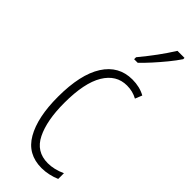

<svg xmlns="http://www.w3.org/2000/svg" viewBox="-255 -843 830 830"><g transform="rotate(45 160.0 -428.0)"><path d="M214 -41Q128 -41 87 -112.5Q46 -184 46 -309Q46 -446 92 -518Q138 -590 221 -590Q266 -590 300 -571L287 -539Q258 -555 223 -555Q158 -555 121 -493.5Q84 -432 84 -310Q84 -203 115.5 -139Q147 -75 218 -75Q257 -75 298 -94V-59Q280 -51 257.5 -46Q235 -41 214 -41ZM314 -807Q298 -783 275.5 -755.5Q253 -728 229 -701.5Q205 -675 186 -657H164V-669Q197 -709 222 -743Q247 -777 271 -815H314Z"/></g></svg>

Font: Noto Sans Tamil UI ExtraCondensed ExtraLight
Style: Regular
Weight: 200
Width: 2
Designer: Jelle Bosma - Monotype Design Team
Foundry: Monotype Imaging Inc.
Version: Version 2.004; ttfautohint (v1.8.4.7-5d5b)